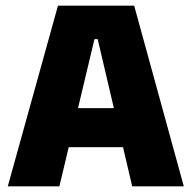

<svg xmlns="http://www.w3.org/2000/svg" viewBox="-20 -659 678 679"><path d="M190 0H7.5L185 -639H454.5L630 0H447.5L325.5 -520.5H314ZM461.5 -138.5H175V-276.5H461.5Z"/></svg>

Font: Anek Devanagari ExtraBold
Style: Regular
Weight: 800
Designer: Kailash Malviya (Devanagari) & Yesha Goshar (Latin)
Foundry: Ek Type
Version: Version 1.003